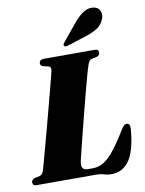

<svg xmlns="http://www.w3.org/2000/svg" viewBox="-107 -1009 824 1091"><g transform="rotate(-10 305.0 -463.5)"><path d="M355 0H18Q4 0 -1 -5.2Q-6 -10.5 -6 -19Q-6 -35 12 -41.5L42.5 -48Q53 -51 57.8 -58.5Q62.5 -66 67.5 -80.5Q70 -89.5 78.8 -121.5Q87.5 -153.5 100.2 -200.2Q113 -247 127.5 -301.2Q142 -355.5 156.2 -409.2Q170.5 -463 182.5 -509.2Q194.5 -555.5 202.5 -586.5Q210.5 -617.5 212 -625.5Q217 -648.5 198 -653L169.5 -659.5Q154.5 -665 154.5 -677.5Q154.5 -700 182 -700H473.5Q487.5 -700 492.2 -694.8Q497 -689.5 497 -681Q497 -665 479.5 -658.5L448.5 -652Q433 -648 425.5 -622.5Q419.5 -606.5 407.8 -564Q396 -521.5 381 -464.2Q366 -407 350.5 -346Q335 -285 321.2 -230.5Q307.5 -176 298.5 -138.8Q289.5 -101.5 287.5 -93.5Q281 -62.5 289.8 -50.8Q298.5 -39 321 -39H347Q379.5 -39 408.8 -55.8Q438 -72.5 471.2 -114Q504.5 -155.5 549.5 -229Q564 -254.5 579.5 -254.5Q600 -254.5 599 -226.5Q589.5 -100.5 551.2 -44Q513 12.5 446 12.5Q423.5 12.5 404.5 6.2Q385.5 0 355 0ZM399.5 -877.5Q426 -908.5 453 -925Q480 -941.5 507.5 -938Q536.5 -934.5 546.2 -912.2Q556 -890 546.5 -867.5Q535 -834.5 507.8 -816.5Q480.5 -798.5 444.5 -787L329.5 -750Q322.5 -748 315.8 -748.2Q309 -748.5 306.5 -753.5Q304 -758 307 -763.5Q310 -769 315 -775Z"/></g></svg>

Font: Fraunces 72pt S000 Black
Style: Italic
Weight: 900
Italic angle: -16°
Version: Version 1.000; ttfautohint (v1.8.3)